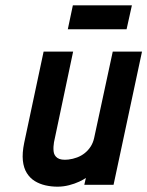

<svg xmlns="http://www.w3.org/2000/svg" viewBox="-20 -695 554 722"><path d="M476 -675H254L235 -585H456ZM303 -26 297 0H407L514 -501H404L334 -176Q330 -158 321 -144Q312 -130 299 -119.5Q286 -109 270 -103Q254 -97 237 -95Q209 -92 196 -101Q183 -110 181.5 -126.5Q180 -143 183 -160L255 -501H144L71 -158Q63 -119 66 -91Q69 -63 81 -44Q93 -25 111 -14Q129 -3 151 2Q173 7 196 7Q218 7 239.5 1.5Q261 -4 278 -12Q295 -20 303 -26Z"/></svg>

Font: Advent Pro
Style: Italic
Weight: 400
Italic angle: -12°
Designer: VivaRado, Andreas Kalpakidis
Foundry: VivaRado, Andreas Kalpakidis
Version: Version 3.000